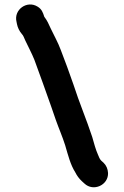

<svg xmlns="http://www.w3.org/2000/svg" viewBox="-20 -754 540 837"><path d="M348 46 337 36C324 24 315 11 308 -3C287 -36 277 -77 264 -121C252 -159 236 -195 223 -232L203 -290C179 -357 154 -429 130 -493C118 -523 103 -550 90 -578C85 -589 82 -599 75 -606C64 -619 57 -634 54 -649L52 -659C39 -712 98 -754 144 -725C162 -714 167 -700 173 -681C186 -664 192 -650 202 -628C216 -598 233 -569 245 -536C263 -490 283 -435 300 -386C325 -308 357 -233 382 -157C390 -129 397 -102 407 -80C411 -71 414 -61 421 -54L432 -44C444 -32 450 -17 451 0C453 53 387 83 348 46Z"/></svg>

Font: Blanket
Style: Reversed
Weight: 700
Foundry: Cannot Into Space Fonts
Version: Version 0.9